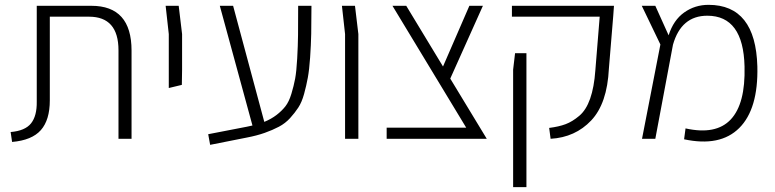

<svg xmlns="http://www.w3.org/2000/svg" viewBox="-20 -574 3206 794"><path d="M30 13 24 -28Q84 -33 108.5 -64Q133 -95 132 -154V-550H358Q524 -550 524 -365V0H470V-366Q470 -505 348 -505H186V-159Q186 -78 149 -36Q112 6 30 13Z M678 -210V-433L665 -550H719L733 -433V-286L732 -223Z M1213 -550H1268Q1268 -481 1267 -434Q1266 -387 1262.5 -336.5Q1259 -286 1253 -253Q1247 -220 1237.5 -185.5Q1228 -151 1213.5 -129Q1199 -107 1179.5 -85.5Q1160 -64 1133.5 -50Q1107 -36 1074.5 -24.5Q1042 -13 1000 -5L849 25L841 -19L1001 -50Q1005 -51 1012.5 -52.5Q1020 -54 1024 -55L889 -550H944L1073 -70Q1102 -82 1123.5 -98.5Q1145 -115 1160 -134Q1175 -153 1185 -186Q1195 -219 1200.5 -248.5Q1206 -278 1209 -331.5Q1212 -385 1212.5 -429Q1213 -473 1213 -550Z M1407 0V-433L1394 -550H1448L1462 -433V0Z M1842 -249 1993 0H1936H1579V-46H1908L1603 -550H1660L1812 -299L1921 -550H1977Z M2257 0 2251 -45Q2291 -50 2319 -60.5Q2347 -71 2375.5 -95Q2404 -119 2420.5 -166Q2437 -213 2442 -283L2460 -505H2097V-550H2519L2516 -508L2498 -290Q2491 -146 2425 -76Q2359 -6 2257 0ZM2102 200V-286L2110 -354H2157V200Z M3112 -299Q3116 -123 3037 -44.5Q2958 34 2809 2L2815 -43Q2941 -15 3002 -80Q3063 -145 3059 -299Q3054 -509 2905 -509Q2797 -509 2763 -389L2690 0H2635L2711 -390L2634 -550H2690L2745 -428Q2765 -491 2809.5 -522.5Q2854 -554 2910 -554Q3105 -554 3112 -299Z"/></svg>

Font: Assistant Light
Style: Regular
Weight: 300
Designer: Hebrew By Ben Nathan, Latin by Paul Hunt
Version: Version 2.001;PS 002.001;hotconv 1.0.88;makeotf.lib2.5.64775